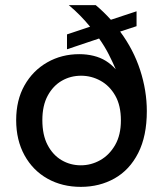

<svg xmlns="http://www.w3.org/2000/svg" viewBox="-20 -720 635 748"><path d="M512 -676V-618L448 -597Q500 -527 526 -447Q552 -367 552 -287Q552 -190 518.5 -124Q485 -58 426.5 -25Q368 8 295 8Q222 8 165 -24Q108 -56 75.5 -115Q43 -174 43 -252Q43 -330 75.5 -387.5Q108 -445 164 -477Q220 -509 289 -509Q318 -509 344.5 -502.5Q371 -496 392 -483Q413 -470 431 -450Q419 -478 403.5 -508.5Q388 -539 366 -570L241 -528V-586L331 -616Q313 -638 292.5 -659Q272 -680 248 -700H353Q384 -674 412 -643ZM295 -76Q335 -76 370.5 -96Q406 -116 428.5 -155Q451 -194 451 -251Q451 -309 429 -347.5Q407 -386 371.5 -405.5Q336 -425 296 -425Q255 -425 221 -405.5Q187 -386 166 -347.5Q145 -309 145 -252Q145 -194 165.5 -155Q186 -116 220 -96Q254 -76 295 -76Z"/></svg>

Font: Albert Sans Medium
Style: Regular
Weight: 500
Designer: Andreas Rasmussen
Foundry: a.Foundry
Version: Version 1.025